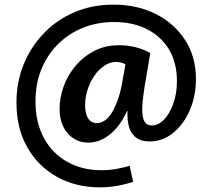

<svg xmlns="http://www.w3.org/2000/svg" viewBox="-20 -652 911 828"><path d="M411 156Q307 156 225.5 110.5Q144 65 97.5 -17Q51 -99 51 -209Q51 -297 81.5 -373Q112 -449 168.5 -508Q225 -567 301.5 -599.5Q378 -632 470 -632Q572 -632 652 -591.5Q732 -551 778.5 -479Q825 -407 825 -311Q825 -239 799 -178Q773 -117 727.5 -79.5Q682 -42 625 -42Q587 -42 565 -60Q543 -78 535.5 -108Q528 -138 530 -173H528Q497 -106 453 -71.5Q409 -37 361 -37Q307 -37 272 -77Q237 -117 237 -184Q237 -230 254 -278Q271 -326 304.5 -366.5Q338 -407 385.5 -432Q433 -457 494 -457Q530 -457 566 -448Q602 -439 628 -423Q620 -374 612 -328.5Q604 -283 598.5 -243.5Q593 -204 593.5 -174Q594 -144 603.5 -127.5Q613 -111 635 -111Q663 -111 687.5 -136.5Q712 -162 727.5 -205.5Q743 -249 743 -302Q743 -381 709.5 -437.5Q676 -494 615 -525.5Q554 -557 472 -557Q398 -557 336 -531.5Q274 -506 228.5 -460Q183 -414 158 -352Q133 -290 133 -215Q133 -125 168.5 -58.5Q204 8 268.5 45Q333 82 417 82Q452 82 484.5 76Q517 70 539 63L554 132Q522 143 484.5 149.5Q447 156 411 156ZM398 -121Q415 -121 432 -132.5Q449 -144 462.5 -166.5Q476 -189 487.5 -220.5Q499 -252 506 -291L521 -375Q516 -378 504.5 -381.5Q493 -385 481 -385Q455 -385 430.5 -369Q406 -353 387 -325.5Q368 -298 357.5 -264.5Q347 -231 347 -198Q347 -162 360 -141.5Q373 -121 398 -121Z"/></svg>

Font: Murecho Thin SemiBold
Style: Regular
Weight: 600
Version: Version 1.010